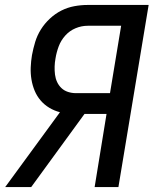

<svg xmlns="http://www.w3.org/2000/svg" viewBox="-20 -755 640 775"><path d="M1 0 222 -302Q199 -308 179 -320Q159 -332 144 -349.5Q129 -367 120 -388.5Q111 -410 107 -434Q103 -458 104 -483Q105 -508 109 -532Q114 -559 122 -585.5Q130 -612 145 -636Q160 -660 181.5 -680Q203 -700 228 -712.5Q253 -725 280 -730Q307 -735 334 -735H580L458 0H362L410 -295H321L106 0ZM286 -379H424L469 -651H334Q309 -651 285 -641Q261 -631 243.5 -611.5Q226 -592 217 -568Q208 -544 204 -519Q201 -503 200.5 -486.5Q200 -470 202 -454Q204 -438 210.5 -424Q217 -410 228 -399.5Q239 -389 254.5 -384Q270 -379 286 -379Z"/></svg>

Font: Iosevka Curly MdExObl
Style: Regular
Weight: 500
Width: 7
Italic angle: -9°
Monospace: yes
Designer: Belleve Invis
Foundry: Belleve Invis
Version: Version 11.1.0; ttfautohint (v1.8.3)